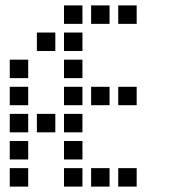

<svg xmlns="http://www.w3.org/2000/svg" viewBox="-20 -704 640 708"><path d="M217 -684Q216 -684 216 -684Q216 -684 216 -683V-617Q216 -616 216 -616Q216 -616 217 -616H283Q284 -616 284 -616Q284 -616 284 -617V-683Q284 -684 284 -684Q284 -684 283 -684ZM317 -684Q316 -684 316 -684Q316 -684 316 -683V-617Q316 -616 316 -616Q316 -616 317 -616H383Q384 -616 384 -616Q384 -616 384 -617V-683Q384 -684 384 -684Q384 -684 383 -684ZM417 -684Q416 -684 416 -684Q416 -684 416 -683V-617Q416 -616 416 -616Q416 -616 417 -616H483Q484 -616 484 -616Q484 -616 484 -617V-683Q484 -684 484 -684Q484 -684 483 -684ZM117 -584Q116 -584 116 -584Q116 -584 116 -583V-517Q116 -516 116 -516Q116 -516 117 -516H183Q184 -516 184 -516Q184 -516 184 -517V-583Q184 -584 184 -584Q184 -584 183 -584ZM217 -584Q216 -584 216 -584Q216 -584 216 -583V-517Q216 -516 216 -516Q216 -516 217 -516H283Q284 -516 284 -516Q284 -516 284 -517V-583Q284 -584 284 -584Q284 -584 283 -584ZM17 -484Q16 -484 16 -484Q16 -484 16 -483V-417Q16 -416 16 -416Q16 -416 17 -416H83Q84 -416 84 -416Q84 -416 84 -417V-483Q84 -484 84 -484Q84 -484 83 -484ZM217 -484Q216 -484 216 -484Q216 -484 216 -483V-417Q216 -416 216 -416Q216 -416 217 -416H283Q284 -416 284 -416Q284 -416 284 -417V-483Q284 -484 284 -484Q284 -484 283 -484ZM17 -384Q16 -384 16 -384Q16 -384 16 -383V-317Q16 -316 16 -316Q16 -316 17 -316H83Q84 -316 84 -316Q84 -316 84 -317V-383Q84 -384 84 -384Q84 -384 83 -384ZM217 -384Q216 -384 216 -384Q216 -384 216 -383V-317Q216 -316 216 -316Q216 -316 217 -316H283Q284 -316 284 -316Q284 -316 284 -317V-383Q284 -384 284 -384Q284 -384 283 -384ZM317 -384Q316 -384 316 -384Q316 -384 316 -383V-317Q316 -316 316 -316Q316 -316 317 -316H383Q384 -316 384 -316Q384 -316 384 -317V-383Q384 -384 384 -384Q384 -384 383 -384ZM417 -384Q416 -384 416 -384Q416 -384 416 -383V-317Q416 -316 416 -316Q416 -316 417 -316H483Q484 -316 484 -316Q484 -316 484 -317V-383Q484 -384 484 -384Q484 -384 483 -384ZM17 -284Q16 -284 16 -284Q16 -284 16 -283V-217Q16 -216 16 -216Q16 -216 17 -216H83Q84 -216 84 -216Q84 -216 84 -217V-283Q84 -284 84 -284Q84 -284 83 -284ZM117 -284Q116 -284 116 -284Q116 -284 116 -283V-217Q116 -216 116 -216Q116 -216 117 -216H183Q184 -216 184 -216Q184 -216 184 -217V-283Q184 -284 184 -284Q184 -284 183 -284ZM217 -284Q216 -284 216 -284Q216 -284 216 -283V-217Q216 -216 216 -216Q216 -216 217 -216H283Q284 -216 284 -216Q284 -216 284 -217V-283Q284 -284 284 -284Q284 -284 283 -284ZM17 -184Q16 -184 16 -184Q16 -184 16 -183V-117Q16 -116 16 -116Q16 -116 17 -116H83Q84 -116 84 -116Q84 -116 84 -117V-183Q84 -184 84 -184Q84 -184 83 -184ZM217 -184Q216 -184 216 -184Q216 -184 216 -183V-117Q216 -116 216 -116Q216 -116 217 -116H283Q284 -116 284 -116Q284 -116 284 -117V-183Q284 -184 284 -184Q284 -184 283 -184ZM17 -84Q16 -84 16 -84Q16 -84 16 -83V-17Q16 -16 16 -16Q16 -16 17 -16H83Q84 -16 84 -16Q84 -16 84 -17V-83Q84 -84 84 -84Q84 -84 83 -84ZM217 -84Q216 -84 216 -84Q216 -84 216 -83V-17Q216 -16 216 -16Q216 -16 217 -16H283Q284 -16 284 -16Q284 -16 284 -17V-83Q284 -84 284 -84Q284 -84 283 -84ZM317 -84Q316 -84 316 -84Q316 -84 316 -83V-17Q316 -16 316 -16Q316 -16 317 -16H383Q384 -16 384 -16Q384 -16 384 -17V-83Q384 -84 384 -84Q384 -84 383 -84ZM417 -84Q416 -84 416 -84Q416 -84 416 -83V-17Q416 -16 416 -16Q416 -16 417 -16H483Q484 -16 484 -16Q484 -16 484 -17V-83Q484 -84 484 -84Q484 -84 483 -84Z"/></svg>

Font: Doto Black SemiBold
Style: Regular
Weight: 600
Monospace: yes
Version: Version 1.000